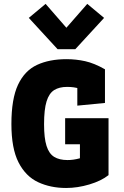

<svg xmlns="http://www.w3.org/2000/svg" viewBox="-20 -939 627 970"><path d="M314 10.7Q235.4 10.7 172.6 -18.6Q109.9 -47.9 73.7 -118.4Q37.6 -189 37.6 -312.5Q37.6 -439.5 71 -510.7Q104.5 -582 167 -611.1Q229.5 -640.1 315.9 -640.1Q363.8 -640.1 410.2 -629.9Q456.5 -619.6 510.3 -588.9V-418.9L370.6 -405.3V-591.8L427.2 -472.2Q406.2 -482.9 380.1 -491.5Q354 -500 318.8 -500Q279.3 -500 253.7 -483.9Q228 -467.8 215.3 -427Q202.6 -386.2 202.6 -311Q202.6 -241.2 215.1 -201.9Q227.5 -162.6 253.7 -146.5Q279.8 -130.4 321.3 -130.4Q350.6 -130.4 381.6 -138.9Q412.6 -147.5 451.2 -173.3L383.8 -102.1V-260.7L482.9 -210H309.1V-341.8H528.3V-54.2Q491.2 -24.9 431.4 -7.1Q371.6 10.7 314 10.7ZM271 -690.4 125.5 -848.6 210.4 -919.4 315.4 -798.8 420.9 -919.4 505.9 -848.6 360.4 -690.4Z"/></svg>

Font: Anaheim ExtraBold
Style: Regular
Weight: 800
Version: Version 2.001